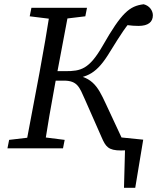

<svg xmlns="http://www.w3.org/2000/svg" viewBox="-20 -707 749 915"><path d="M533.7 0H623.2L577 -40.4L570.9 188H624.5L662.5 -41.4L533.9 -54.4L533.7 0ZM464.2 -52.8C483.3 -8.8 495.5 10.1 557 10.1C585.1 10.1 624.9 6.1 644.4 0L652.5 -40.4L540.3 -52.4L567.9 -33L484 -212.9C444.2 -298.7 418.1 -347.8 299.2 -353.8L309 -329.8C396.9 -337.7 440.9 -355.1 504.5 -460.8C556.8 -544.8 577.7 -579.6 627.1 -634.2L549.4 -595.8C569.4 -588.8 605.6 -583.5 639.9 -583.5C687 -583.5 708.5 -602.7 708.5 -634.1C708.5 -655.7 693.1 -679.7 664.7 -686.7C597.4 -678.5 559.6 -647.1 469.3 -488.9C404.6 -376.1 364.6 -367.9 291.7 -367.9H209.2L200.1 -322.7H283.9C349.4 -322.7 358.5 -291.8 385.2 -232L464.2 -52.8ZM15.5 0H280.2L288.2 -40.4L169.2 -55.4H150.9L23.5 -40.4L15.5 0ZM100.2 0H189.9C205.9 -103 223.9 -207 243 -310L310.9 -669.7H221.2C205.1 -566.7 187.1 -462.7 168.1 -359.7L100.2 0ZM121.6 -629.3 243 -614.3H262.2L386.6 -629.3L394.6 -669.7H129.7L121.6 -629.3Z"/></svg>

Font: Source Serif Variable
Style: Italic
Weight: 389
Italic angle: -12°
Designer: Frank Grießhammer
Foundry: Adobe Systems Incorporated
Version: Version 3.001;hotconv 1.0.111;makeotfexe 2.5.65597